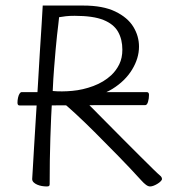

<svg xmlns="http://www.w3.org/2000/svg" viewBox="-20 -659 620 692"><path d="M149 13Q140 13 131 11.5Q122 10 114 6.5Q106 3 101 -2Q96 -7 96 -14Q96 -17 98 -46.5Q100 -76 102.5 -124Q105 -172 109 -230.5Q113 -289 116.5 -350.5Q120 -412 123.5 -469Q127 -526 130 -570.5Q133 -615 134 -639H280Q351 -639 395.5 -617.5Q440 -596 460.5 -562.5Q481 -529 481 -491Q481 -449 456 -408Q431 -367 385 -338.5Q339 -310 276 -306Q287 -295 310.5 -271.5Q334 -248 364 -217.5Q394 -187 426 -155Q458 -123 486 -95Q514 -67 533 -48.5Q552 -30 556 -27Q561 -23 562.5 -19.5Q564 -16 564 -14Q564 -11 560 -6.5Q556 -2 549 2.5Q542 7 534.5 10Q527 13 521 13Q514 13 506 7Q498 1 490 -8Q450 -52 407 -96Q364 -140 324.5 -179.5Q285 -219 253 -248.5Q221 -278 202 -293Q196 -295 184.5 -297.5Q173 -300 168 -307Q164 -240 161.5 -161.5Q159 -83 159 5Q159 9 157 11Q155 13 149 13ZM170 -331Q202 -328 240.5 -331.5Q279 -335 316.5 -349Q354 -363 381 -388Q399 -405 410 -427.5Q421 -450 421 -480Q421 -517 405.5 -544.5Q390 -572 353 -587Q316 -602 249 -602Q230 -602 217.5 -600.5Q205 -599 193 -597Q192 -586 190 -569.5Q188 -553 185.5 -531Q183 -509 180.5 -480Q178 -451 175 -414Q172 -377 170 -331ZM50 -279Q43 -279 43 -289Q43 -298 45 -307Q47 -316 50.5 -321.5Q54 -327 58 -327H509Q517 -327 517 -317Q517 -304 513.5 -292Q510 -280 503 -280Q502 -280 477 -280Q452 -280 412 -280Q372 -280 324 -280Q276 -280 228 -279.5Q180 -279 140 -279Q100 -279 75.5 -279Q51 -279 50 -279Z"/></svg>

Font: Briem Hand Thin
Style: Regular
Weight: 100
Designer: Gunnlaugur SE Briem, Eben Sorkin
Foundry: Sorkin Type Co.
Version: Version 1.003